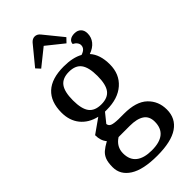

<svg xmlns="http://www.w3.org/2000/svg" viewBox="-286 -755 1030 1030"><g transform="rotate(-45 229.5 -240.0)"><path d="M191 -683Q205 -699 222 -699Q240 -699 253 -683L340 -576L317 -552L221 -629L125 -552L103 -576ZM22 93Q22 58 30 37Q38 16 54 2Q70 -12 99 -28Q77 -53 77 -95L159 -153Q100 -167 67.5 -207.5Q35 -248 35 -308Q35 -390 81 -432.5Q127 -475 218 -475Q287 -475 330 -451Q366 -462 366 -490Q366 -500 358.5 -510Q351 -520 338 -526Q338 -541 350.5 -550.5Q363 -560 385 -560Q408 -560 421.5 -546.5Q435 -533 435 -510Q435 -480 417 -457.5Q399 -435 365 -423Q402 -382 402 -308Q402 -234 352.5 -190.5Q303 -147 218 -147H204L162 -95Q164 -80 177.5 -74Q191 -68 226 -67H268Q360 -67 403.5 -25.5Q447 16 447 80Q447 147 394.5 183Q342 219 235 219Q129 219 75.5 185Q22 151 22 93ZM311 -311Q311 -376 289 -405.5Q267 -435 218 -435Q169 -435 147 -405.5Q125 -376 125 -311Q125 -246 147 -217Q169 -188 218 -188Q267 -188 289 -217Q311 -246 311 -311ZM355 80Q355 39 326.5 20Q298 1 244 1H159Q114 30 114 80Q114 129 145 153.5Q176 178 235 178Q355 178 355 80Z"/></g></svg>

Font: Caladea
Style: Regular
Weight: 400
Designer: Carolina Giovagnoli and Andres Torresi
Foundry: Carolina Giovagnoli & Andres Torresi
Version: Version 1.001